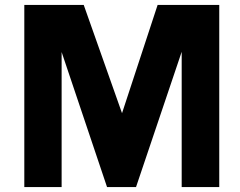

<svg xmlns="http://www.w3.org/2000/svg" viewBox="-20 -762 979 782"><path d="M79 0H231V-550L416 0H534L720 -551V0H873V-742H622L477 -301L321 -742H79Z"/></svg>

Font: 18Franklin
Style: Bold
Weight: 700
Designer: Pablo Impallari, Rodrigo Fuenzalida (Modified by Dan O. Williams)
Version: Version 0.025;PS 000.025;hotconv 1.0.88;makeotf.lib2.5.64775